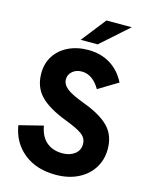

<svg xmlns="http://www.w3.org/2000/svg" viewBox="-133 -985 845 1083"><g transform="rotate(15 289.5 -443.5)"><path d="M24 -202 164 -237Q174 -176 210.5 -144.5Q247 -113 304 -113Q347 -113 375.5 -134.5Q404 -156 404 -193Q404 -227 375 -249Q346 -271 274 -298Q168 -339 120.5 -389.5Q73 -440 73 -519Q73 -576 101 -620Q129 -664 180 -689Q231 -714 297 -714Q369 -714 424.5 -680.5Q480 -647 513 -582L399 -513Q356 -587 292 -587Q260 -587 238 -568.5Q216 -550 216 -522Q216 -492 244.5 -469Q273 -446 348 -418Q451 -380 498.5 -330.5Q546 -281 546 -202Q546 -139 515 -90Q484 -41 428 -13.5Q372 14 299 14Q186 14 113 -44.5Q40 -103 24 -202ZM351 -901H499L338 -758H239Z"/></g></svg>

Font: Hanken Grotesk ExtraBold
Style: Regular
Weight: 800
Designer: Alfredo Marco Pradil
Foundry: Hanken Design Co.
Version: Version 3.014